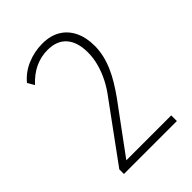

<svg xmlns="http://www.w3.org/2000/svg" viewBox="-207 -813 913 913"><g transform="rotate(-45 249.0 -356.5)"><path d="M81 0V-31L284 -309Q311 -344 329.5 -380Q348 -416 358.5 -454Q369 -492 369 -530Q369 -599 336.5 -636.5Q304 -674 241 -674Q197 -674 157 -655.5Q117 -637 81 -598L61 -632Q94 -672 143 -692.5Q192 -713 245 -713Q298 -713 335.5 -691Q373 -669 393.5 -627.5Q414 -586 414 -529Q414 -498 407 -467Q400 -436 386.5 -404.5Q373 -373 354.5 -342.5Q336 -312 314 -281L130 -31V-38H437V0Z"/></g></svg>

Font: Nunito Sans 10pt Condensed ExtraLight
Style: Regular
Weight: 250
Width: 3
Designer: Vernon Adams
Foundry: Vernon Adams
Version: Version 3.101;gftools[0.9.27]